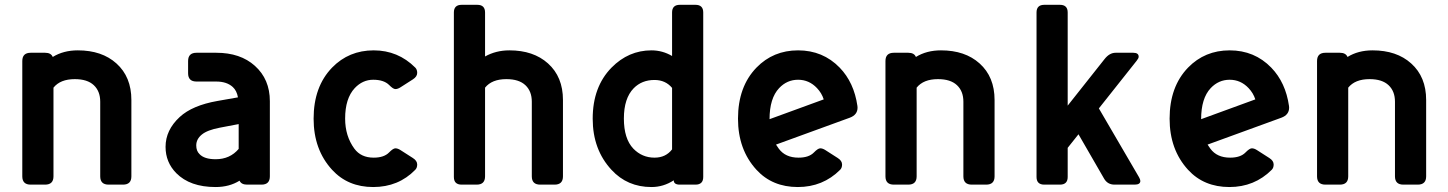

<svg xmlns="http://www.w3.org/2000/svg" viewBox="-20 -752 5899 782"><path d="M105 0Q70.8 0 70.8 -33.7V-503.4Q70.8 -537.1 105 -537.1H163.6Q188 -537.1 194.8 -520Q238.3 -546.9 296.9 -546.9Q395 -546.9 454.1 -493.7Q515.1 -439 515.1 -344.7V-33.7Q515.1 0 481 0H422.4Q388.2 0 388.2 -33.7V-337.9Q388.2 -380.4 362.1 -405Q335.9 -429.7 284.7 -429.7Q225.6 -429.7 197.8 -395V-33.7Q197.8 0 163.6 0Z M986.3 0Q962.9 0 955.6 -16.1Q914.1 9.8 857.9 9.8Q753.9 9.8 697.8 -46.9Q654.3 -91.3 654.3 -153.8Q654.3 -222.2 711.9 -275.4Q763.2 -322.8 865.7 -340.8L949.2 -355.5Q944.3 -382.8 928.2 -397.5Q903.8 -419.9 860.8 -419.9H780.3Q746.1 -419.9 746.1 -453.6V-503.4Q746.1 -537.1 780.3 -537.1H860.8Q959 -537.1 1018.1 -483.9Q1079.1 -429.2 1079.1 -339.8V-33.7Q1079.1 0 1044.9 0ZM952.1 -145.5V-246.6L875 -231.9Q824.2 -222.2 802.2 -204.1Q779.3 -185.5 779.3 -159.7Q779.3 -137.2 792.5 -124.5Q812 -103.5 858.4 -103.5Q916.5 -103.5 952.1 -145.5Z M1332.5 -60.5Q1257.3 -142.6 1257.3 -268.6Q1257.3 -398.9 1332.5 -476.6Q1400.9 -546.9 1502 -546.9Q1601.1 -546.9 1671.4 -476.6Q1679.2 -468.8 1679.2 -455.1Q1679.2 -439.9 1661.6 -428.7L1611.3 -396.5Q1600.1 -389.2 1590.3 -389.2Q1581.1 -389.2 1564.5 -406.2Q1543 -427.2 1500 -427.2Q1457 -427.2 1424.8 -393.1Q1385.7 -351.1 1385.7 -269Q1385.7 -197.8 1423.3 -146.5Q1450.2 -109.9 1502 -109.9Q1543.9 -109.9 1564.5 -130.9Q1581.1 -147.9 1590.3 -147.9Q1600.1 -147.9 1611.3 -140.6L1661.6 -108.4Q1679.2 -97.2 1679.2 -82Q1679.2 -68.4 1671.4 -60.5Q1603 9.8 1500 9.8Q1397 9.8 1332.5 -60.5Z M1860.4 0Q1828.6 0 1828.6 -31.2V-701.2Q1828.6 -732.4 1860.4 -732.4H1923.8Q1955.6 -732.4 1955.6 -701.2V-522Q2000 -546.9 2054.7 -546.9Q2152.8 -546.9 2211.9 -493.7Q2272.9 -439 2272.9 -344.7V-33.7Q2272.9 0 2238.8 0H2180.2Q2146 0 2146 -33.7V-337.9Q2146 -380.4 2119.9 -405Q2093.8 -429.7 2042.5 -429.7Q1983.4 -429.7 1955.6 -395V-33.7Q1955.6 0 1921.4 0Z M2812.5 0Q2812.5 0 2749 0Q2724.1 0 2724.1 -17.6Q2682.1 9.8 2633.3 9.8Q2535.2 9.8 2470.7 -60.1Q2394 -142.6 2394 -268.6Q2394 -398.4 2470.7 -476.6Q2540 -546.9 2633.3 -546.9Q2678.2 -546.9 2717.3 -523.9V-701.2Q2717.3 -732.4 2749 -732.4H2812.5Q2844.2 -732.4 2844.2 -701.2V-31.2Q2844.2 0 2812.5 0ZM2717.3 -394Q2690.4 -426.3 2645.5 -426.3Q2594.2 -426.3 2561 -392.6Q2521 -351.6 2521 -269.3Q2521 -187 2559.6 -146.5Q2595.2 -109.9 2646 -109.9Q2691.4 -109.9 2717.3 -143.6Z M3229.5 9.8Q3125.5 9.8 3061 -60.5Q2985.8 -142.6 2985.8 -268.6Q2985.8 -398.9 3061 -476.6Q3129.4 -546.9 3230.5 -546.9Q3331.5 -546.9 3399.9 -476.6Q3458.5 -416 3472.2 -320.3Q3472.7 -316.9 3472.7 -313.5Q3472.7 -284.2 3440.9 -272.5L3140.6 -163.1Q3144 -157.2 3151.9 -146.5Q3178.7 -109.9 3232.4 -109.9Q3274.4 -109.9 3294.9 -130.9Q3311.5 -147.9 3320.8 -147.9Q3330.6 -147.9 3341.8 -140.6L3392.1 -108.4Q3409.7 -97.2 3409.7 -82Q3409.7 -68.4 3401.9 -60.5Q3331.5 9.8 3229.5 9.8ZM3114.3 -266.6Q3114.3 -266.6 3335 -347.2Q3326.7 -373 3307.6 -393.1Q3275.4 -427.2 3230.5 -427.2Q3185.5 -427.2 3153.3 -393.1Q3114.3 -351.6 3114.3 -266.6Z M3620.6 0Q3586.4 0 3586.4 -33.7V-503.4Q3586.4 -537.1 3620.6 -537.1H3679.2Q3703.6 -537.1 3710.4 -520Q3753.9 -546.9 3812.5 -546.9Q3910.6 -546.9 3969.7 -493.7Q4030.8 -439 4030.8 -344.7V-33.7Q4030.8 0 3996.6 0H3938Q3903.8 0 3903.8 -33.7V-337.9Q3903.8 -380.4 3877.7 -405Q3851.6 -429.7 3800.3 -429.7Q3741.2 -429.7 3713.4 -395V-33.7Q3713.4 0 3679.2 0Z M4233.4 0Q4201.7 0 4201.7 -31.2V-701.2Q4201.7 -732.4 4233.4 -732.4H4296.9Q4328.6 -732.4 4328.6 -701.2V-321.8L4479 -511.7Q4499 -537.1 4523.9 -537.1H4595.7Q4617.7 -537.1 4617.7 -521Q4617.7 -514.6 4609.4 -504.4L4455.6 -310.5L4619.1 -30.3Q4624.5 -21 4624.5 -15.1Q4624.5 0 4601.1 0H4519.5Q4490.7 0 4476.6 -24.9L4372.6 -205.1L4328.6 -149.9V-31.2Q4328.6 0 4296.9 0Z M4987.3 9.8Q4883.3 9.8 4818.8 -60.5Q4743.7 -142.6 4743.7 -268.6Q4743.7 -398.9 4818.8 -476.6Q4887.2 -546.9 4988.3 -546.9Q5089.4 -546.9 5157.7 -476.6Q5216.3 -416 5230 -320.3Q5230.5 -316.9 5230.5 -313.5Q5230.5 -284.2 5198.7 -272.5L4898.4 -163.1Q4901.9 -157.2 4909.7 -146.5Q4936.5 -109.9 4990.2 -109.9Q5032.2 -109.9 5052.7 -130.9Q5069.3 -147.9 5078.6 -147.9Q5088.4 -147.9 5099.6 -140.6L5149.9 -108.4Q5167.5 -97.2 5167.5 -82Q5167.5 -68.4 5159.7 -60.5Q5089.4 9.8 4987.3 9.8ZM4872.1 -266.6Q4872.1 -266.6 5092.8 -347.2Q5084.5 -373 5065.4 -393.1Q5033.2 -427.2 4988.3 -427.2Q4943.4 -427.2 4911.1 -393.1Q4872.1 -351.6 4872.1 -266.6Z M5378.4 0Q5344.2 0 5344.2 -33.7V-503.4Q5344.2 -537.1 5378.4 -537.1H5437Q5461.4 -537.1 5468.3 -520Q5511.7 -546.9 5570.3 -546.9Q5668.5 -546.9 5727.5 -493.7Q5788.6 -439 5788.6 -344.7V-33.7Q5788.6 0 5754.4 0H5695.8Q5661.6 0 5661.6 -33.7V-337.9Q5661.6 -380.4 5635.5 -405Q5609.4 -429.7 5558.1 -429.7Q5499 -429.7 5471.2 -395V-33.7Q5471.2 0 5437 0Z"/></svg>

Font: Simply Mono
Style: Bold
Weight: 700
Designer: Wojciech Kalinowski "wmk69" (wmk69@o2.pl)
Foundry: Wojciech Kalinowski "wmk69" (wmk69@o2.pl)
Version: Version 1.0.0